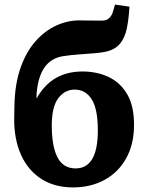

<svg xmlns="http://www.w3.org/2000/svg" viewBox="-20 -805 641 838"><path d="M299 13Q217 13 159 -25Q101 -63 71 -131Q41 -199 42 -289L43 -344Q45 -440 70 -510Q95 -580 135.5 -625.5Q176 -671 225.5 -693.5Q275 -716 325 -716Q342 -716 362 -715.5Q382 -715 417 -715Q437 -714 449 -720.5Q461 -727 470 -745Q473 -753 476 -764.5Q479 -776 482 -785L545 -776Q542 -722 533.5 -681Q525 -640 503.5 -614Q482 -588 440 -579Q422 -575 391.5 -572.5Q361 -570 325 -567.5Q289 -565 256 -560Q199 -551 170.5 -505Q142 -459 139 -381L140 -376Q174 -436 224 -464.5Q274 -493 340 -493Q403 -493 454 -469Q505 -445 535 -394Q565 -343 565 -260Q565 -176 531 -114.5Q497 -53 436.5 -20Q376 13 299 13ZM310 -70Q407 -70 407 -236Q407 -330 380 -372Q353 -414 306 -414Q263 -414 234.5 -376.5Q206 -339 206 -257Q206 -166 231 -118Q256 -70 310 -70Z"/></svg>

Font: Literata 12pt
Style: Bold
Weight: 700
Designer: Latin by Veronika Burian and Jose Scaglione. Greek by Irene Vlachou. Cyrillic by Vera Evstafieva.
Foundry: TypeTogether
Version: Version 3.002